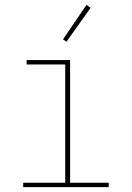

<svg xmlns="http://www.w3.org/2000/svg" viewBox="-20 -766 540 786"><path d="M75 0V-18H247V-502H89V-520H267V-18H425V0ZM252 -595 238 -605 334 -746 351 -734Z"/></svg>

Font: Iosevka Thin
Style: Regular
Weight: 100
Monospace: yes
Designer: Belleve Invis
Foundry: Belleve Invis
Version: Version 32.5.0; ttfautohint (v1.8.4)